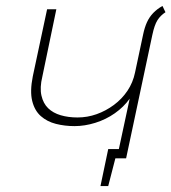

<svg xmlns="http://www.w3.org/2000/svg" viewBox="-20 -531 575 644"><path d="M343 -31 317 93H343L367 0H388L395 -31ZM372 0H403L491 -414Q498 -447 508 -463Q518 -479 535 -490L525 -511Q507 -501 494 -487.5Q481 -474 473 -456.5Q465 -439 460 -415L433 -288Q426 -254 407.5 -226.5Q389 -199 362 -179Q335 -159 304 -148Q273 -137 240 -137Q209 -137 183.5 -144.5Q158 -152 141.5 -168Q125 -184 119 -210.5Q113 -237 122 -274L169 -500H138L90 -275Q80 -225 88 -192.5Q96 -160 117 -141.5Q138 -123 167.5 -115.5Q197 -108 230 -108Q264 -108 299.5 -119Q335 -130 365 -151Q395 -172 415 -200Z"/></svg>

Font: Advent Pro ExtraLight
Style: Italic
Weight: 250
Italic angle: -12°
Version: Version 3.000